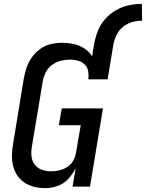

<svg xmlns="http://www.w3.org/2000/svg" viewBox="-20 -964 754 992"><path d="M213 8Q245 8 277 -3Q309 -14 332.5 -39.5Q356 -65 371 -95L355 0H445L512 -404H299L284 -317H397L373 -177Q370 -155 359 -135Q348 -115 328.5 -102Q309 -89 287.5 -84Q266 -79 244 -79Q220 -79 197.5 -86.5Q175 -94 160.5 -112Q146 -130 143 -154Q140 -178 144 -202L201 -544Q205 -568 216.5 -590.5Q228 -613 249 -628.5Q270 -644 294 -650Q318 -656 342 -656Q363 -656 383 -650.5Q403 -645 417.5 -631Q432 -617 435.5 -596Q439 -575 436 -554H536L566 -735Q571 -760 582.5 -784Q594 -808 616 -825.5Q638 -843 663 -850Q688 -857 714 -857L713 -944Q679 -944 644.5 -936.5Q610 -929 578 -910.5Q546 -892 522 -864Q498 -836 485 -802.5Q472 -769 466 -735L456 -673Q441 -697 416 -713.5Q391 -730 361 -736.5Q331 -743 300 -743Q272 -743 243 -736.5Q214 -730 188.5 -711.5Q163 -693 145 -668Q127 -643 117.5 -615Q108 -587 103 -559L47 -217Q41 -182 42 -148Q43 -114 55 -84Q67 -54 91 -32.5Q115 -11 147 -1.5Q179 8 213 8Z"/></svg>

Font: Iosevka Sparkle Medium Oblique
Style: Regular
Weight: 500
Italic angle: -9°
Designer: Belleve Invis
Foundry: Belleve Invis
Version: Version 4.5.0; ttfautohint (v1.8.3)